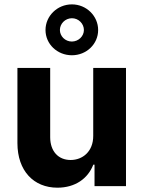

<svg xmlns="http://www.w3.org/2000/svg" viewBox="-20 -859 662 886"><path d="M410.2 -232.2C410.5 -159.1 360.4 -120.7 306.1 -120.7C248.9 -120.7 212 -160.9 211.6 -225.1V-545.5H60.4V-198.2C60.7 -70.7 135.3 7.1 245 7.1C327.1 7.1 386 -35.2 410.5 -99.1H416.2V0H561.4V-545.5H410.2ZM190 -720.5C190 -655.5 244.3 -604 311.8 -604C378.9 -604 432.9 -655.5 432.9 -720.5C432.9 -785.2 378.9 -838.8 311.8 -838.8C244.3 -838.8 190 -785.2 190 -720.5ZM256.4 -720.5C256.4 -749.3 280.2 -774.5 311.8 -774.9C343 -774.9 367.2 -749.3 367.2 -720.5C367.2 -692.5 343 -667.6 311.8 -667.3C280.2 -667.3 256.4 -692.5 256.4 -720.5Z"/></svg>

Font: Margiela Sans
Style: Bold
Weight: 700
Designer: Stefan Endress, Andreas Faust
Version: Version 1.100;FEAKit 1.0